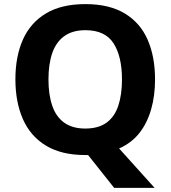

<svg xmlns="http://www.w3.org/2000/svg" viewBox="-20 -745 831 935"><path d="M735 -358Q735 -279 716 -212.5Q697 -146 659 -97.5Q621 -49 560 -22L733 170H536L409 10Q406 10 402 10Q398 10 395 10Q279 10 203.5 -36Q128 -82 91.5 -165Q55 -248 55 -359Q55 -470 91.5 -552Q128 -634 203.5 -679.5Q279 -725 396 -725Q512 -725 587.5 -679.5Q663 -634 699 -551.5Q735 -469 735 -358ZM216 -358Q216 -284 234.5 -230Q253 -176 293 -147.5Q333 -119 395 -119Q459 -119 498.5 -147.5Q538 -176 556 -230Q574 -284 574 -358Q574 -470 533 -534Q492 -598 396 -598Q333 -598 293 -569Q253 -540 234.5 -486.5Q216 -433 216 -358Z"/></svg>

Font: Noto Sans Cherokee
Style: Regular
Weight: 400
Designer: Monotype Design Team
Foundry: Monotype Imaging Inc.
Version: Version 2.001